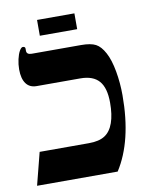

<svg xmlns="http://www.w3.org/2000/svg" viewBox="-79 -750 648 811"><g transform="rotate(-10 244.5 -345.0)"><path d="M436 -314Q436 -118.2 359.9 0H14.2L49.8 -139.2H261.2Q305.2 -139.2 329.8 -155.3Q354.5 -171.4 366.7 -206.1Q378.9 -240.7 378.9 -292Q378.9 -356 353 -385.5Q327.1 -415 272.9 -415H85.9Q55.7 -415 40.3 -436.3Q24.9 -457.5 24.9 -497.1Q24.9 -518.6 29.8 -540.3Q34.7 -562 42.2 -575Q49.8 -587.9 56.2 -587.9Q66.9 -587.9 66.9 -579.1V-569.8Q66.9 -553.2 88.9 -553.2H300.8Q341.8 -553.2 363 -542Q384.3 -530.8 401.1 -499.3Q418 -467.8 427 -417.2Q436 -366.7 436 -314ZM135.7 -689.9H295.9V-622.1H135.7Z"/></g></svg>

Font: Tinos
Style: Bold
Weight: 700
Designer: Steve Matteson
Foundry: Monotype Imaging Inc.
Version: Version 1.23